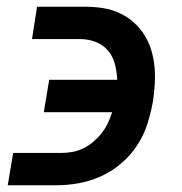

<svg xmlns="http://www.w3.org/2000/svg" viewBox="-20 -550 540 570"><path d="M3 0 19 -96H162Q178 -96 195 -99Q212 -102 228 -110Q244 -118 257.5 -129.5Q271 -141 282 -155Q293 -169 300.5 -185Q308 -201 313 -217H110L126 -313H328Q327 -337 321 -360Q315 -383 300.5 -400Q286 -417 264 -425.5Q242 -434 218 -434H75L90 -530H234Q260 -530 285.5 -526Q311 -522 334 -511.5Q357 -501 375.5 -485Q394 -469 407.5 -448Q421 -427 428.5 -403Q436 -379 438.5 -353.5Q441 -328 439.5 -301.5Q438 -275 434 -249Q428 -215 417.5 -182Q407 -149 387.5 -119Q368 -89 340 -65Q312 -41 279.5 -26.5Q247 -12 213.5 -6Q180 0 146 0Z"/></svg>

Font: Iosevka Curly Oblique
Style: Bold
Weight: 700
Italic angle: -9°
Monospace: yes
Designer: Belleve Invis
Foundry: Belleve Invis
Version: Version 11.1.0; ttfautohint (v1.8.3)